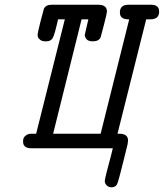

<svg xmlns="http://www.w3.org/2000/svg" viewBox="-20 -631 697 817"><path d="M78.1 -28.8Q78.1 -35.6 80.1 -42.2Q82 -48.8 91.1 -55.4Q100.1 -62 113.8 -62H133.8L255.9 -548.8H227.1Q212.9 -484.9 204.8 -470Q196.8 -455.1 176.8 -455.1H172.9Q159.7 -455.1 151.9 -460.9Q144 -466.8 142.1 -471.9Q140.1 -477.1 140.1 -481Q140.1 -492.2 152.1 -538.6Q164.1 -585 167 -594.2Q175.8 -611.3 200.2 -610.8H397.9Q435.1 -610.8 435.1 -582Q435.1 -575.2 422.6 -526.6Q410.2 -478 408.2 -472.2Q400.4 -455.1 375 -455.1Q356 -455.1 348.4 -464.1Q340.8 -473.1 340.8 -482.9L356 -548.8H327.1L206.1 -62H408.2L529.8 -548.8H525.9Q489.7 -548.8 490.2 -578.1Q490.2 -611.3 527.8 -610.8H623Q657.2 -610.8 657.2 -582Q657.2 -548.8 620.1 -548.8H602.1L480 -62H486.8Q524.9 -62 524.9 -33.2Q524.9 -29.3 522.9 -17.1Q516.1 9.8 505.9 51.8Q484.9 137.7 478.5 151.9Q472.2 166 454.1 166Q442.9 166 434.3 158Q425.8 149.9 425.8 138.2Q425.8 134.3 434.3 99.6Q442.9 64.9 452.1 32.2L460 0H113.8Q78.1 0 78.1 -28.8Z"/></svg>

Font: CMU Typewriter Text
Style: Italic
Weight: 500
Italic angle: -14.04°
Version: Version 0.7.0